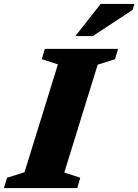

<svg xmlns="http://www.w3.org/2000/svg" viewBox="-47 -955 702 975"><path d="M247 -628 165 -654.5 181 -707H552.5L537 -654.5L449 -626.5L279.5 -79L360.5 -52.5L345.5 0H-27L-11 -52.5L77.5 -80.5ZM336 -772 464 -935H635.5L626 -904.5L424.5 -772Z"/></svg>

Font: Newsreader Caption
Style: Bold Italic
Weight: 700
Italic angle: -17°
Designer: Hugues Gentile
Foundry: Production Type
Version: Version 1.001